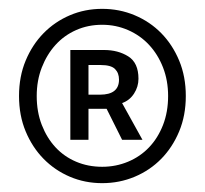

<svg xmlns="http://www.w3.org/2000/svg" viewBox="-20 -733 463 434"><path d="M211 -319Q172 -319 138 -333.5Q104 -348 78.5 -374Q53 -400 38 -436Q23 -472 23 -516Q23 -560 38 -596Q53 -632 78.5 -658Q104 -684 138 -698.5Q172 -713 211 -713Q250 -713 284.5 -698.5Q319 -684 344.5 -658Q370 -632 385 -596Q400 -560 400 -516Q400 -472 385 -436Q370 -400 344.5 -374Q319 -348 284.5 -333.5Q250 -319 211 -319ZM211 -356Q242 -356 269.5 -367.5Q297 -379 317 -400Q337 -421 348.5 -450.5Q360 -480 360 -516Q360 -551 348.5 -580.5Q337 -610 317 -631.5Q297 -653 269.5 -665Q242 -677 211 -677Q179 -677 152 -665Q125 -653 105.5 -631.5Q86 -610 74.5 -580.5Q63 -551 63 -516Q63 -480 74.5 -450.5Q86 -421 105.5 -400Q125 -379 152 -367.5Q179 -356 211 -356ZM139 -417V-620H215Q247 -620 270 -605.5Q293 -591 293 -555Q293 -537 283 -521.5Q273 -506 256 -500L302 -417H256L221 -487H180V-417ZM180 -519H206Q249 -519 249 -553Q249 -568 240 -577Q231 -586 208 -586H180Z"/></svg>

Font: TypoPRO Source Sans Pro
Style: Regular
Weight: 400
Designer: Paul D. Hunt
Foundry: Adobe Systems Incorporated
Version: Version 2.020;PS 2.000;hotconv 1.0.86;makeotf.lib2.5.63406